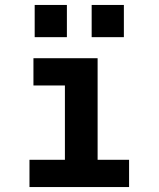

<svg xmlns="http://www.w3.org/2000/svg" viewBox="-20 -755 640 775"><path d="M99 0V-110H242V-410H115V-520H374V-110H501V0ZM350 -605V-735H480V-605ZM120 -605V-735H250V-605Z"/></svg>

Font: Iosevka SS04 XBd Ex
Style: Regular
Weight: 800
Width: 7
Monospace: yes
Designer: Belleve Invis
Foundry: Belleve Invis
Version: Version 19.0.0; ttfautohint (v1.8.4)